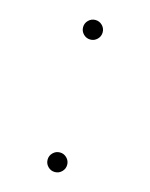

<svg xmlns="http://www.w3.org/2000/svg" viewBox="-87 -582 504 644"><g transform="rotate(15 165.0 -260.0)"><path d="M165 -456Q151 -456 141 -466Q131 -476 131 -490Q131 -504 141 -514Q151 -524 165 -524Q179 -524 189 -514Q199 -504 199 -490Q199 -476 189 -466Q179 -456 165 -456ZM165 4Q151 4 141 -6Q131 -16 131 -30Q131 -44 141 -54Q151 -64 165 -64Q179 -64 189 -54Q199 -44 199 -30Q199 -16 189 -6Q179 4 165 4Z"/></g></svg>

Font: M PLUS 2 Thin Thin
Style: Regular
Weight: 250
Version: Version 1.001